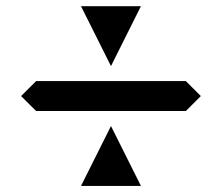

<svg xmlns="http://www.w3.org/2000/svg" viewBox="-20 -655 724 626"><path d="M97.7 -390.6H585.9L634.8 -341.8L585.9 -293H97.7L48.8 -341.8ZM439.5 -48.8H244.1L341.8 -244.1ZM341.8 -439.5 244.1 -634.8H439.5Z"/></svg>

Font: BabelStone Centaurian
Style: Regular
Weight: 400
Designer: Andrew West
Foundry: BabelStone
Version: Version 1.01 November 6, 2013